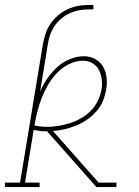

<svg xmlns="http://www.w3.org/2000/svg" viewBox="-41 -755 561 775"><path d="M-21 0V-18H40L132 -576Q136 -597 142.5 -618Q149 -639 162 -658Q175 -677 193 -692.5Q211 -708 231.5 -717.5Q252 -727 273.5 -731Q295 -735 316 -735H336V-717H316Q297 -717 278 -713.5Q259 -710 240.5 -701.5Q222 -693 206 -679.5Q190 -666 178.5 -649Q167 -632 161 -613.5Q155 -595 152 -576L121 -386Q133 -414 150.5 -439Q168 -464 190.5 -484.5Q213 -505 241.5 -516.5Q270 -528 298 -528Q322 -528 342.5 -517Q363 -506 374.5 -486.5Q386 -467 389 -443.5Q392 -420 388 -396Q384 -372 375 -349Q366 -326 349 -306.5Q332 -287 311 -272.5Q290 -258 267 -248.5Q244 -239 220 -233.5Q196 -228 173 -226L357 -18H429V0H348L241 -121L149 -225H148Q134 -225 120.5 -226.5Q107 -228 95 -231L60 -18H119V0ZM149 -243Q173 -243 196 -247Q219 -251 242.5 -258.5Q266 -266 287.5 -278.5Q309 -291 326.5 -309Q344 -327 354.5 -349.5Q365 -372 369 -395Q372 -415 369.5 -435.5Q367 -456 358 -473Q349 -490 332 -500Q315 -510 294 -510Q266 -510 238.5 -496.5Q211 -483 190 -461.5Q169 -440 153.5 -413.5Q138 -387 127.5 -360Q117 -333 110 -305Q103 -277 98 -249Q110 -246 123 -244.5Q136 -243 149 -243Z"/></svg>

Font: Iosevka Curly Slab Thin
Style: Italic
Weight: 100
Italic angle: -9°
Monospace: yes
Designer: Belleve Invis
Foundry: Belleve Invis
Version: Version 22.1.2; ttfautohint (v1.8.4)